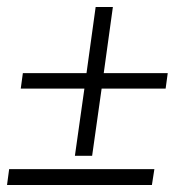

<svg xmlns="http://www.w3.org/2000/svg" viewBox="-31 -526 502 546"><path d="M28 -274 34 -318H215L241 -506H290L264 -318H446L440 -274H258L231 -83H182L209 -274ZM408 -45 401 0H-11L-5 -45Z"/></svg>

Font: Unna Medium
Style: Italic
Weight: 500
Italic angle: -8.05°
Designer: Jorge de Buen Unna
Foundry: Omnibus-Type
Version: Version 2.008